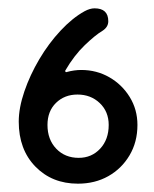

<svg xmlns="http://www.w3.org/2000/svg" viewBox="-20 -430 370 461"><path d="M167 11Q105 11 65 -30Q25 -71 25 -138Q25 -171 38.5 -210.5Q52 -250 74.5 -288Q97 -326 125.5 -356.5Q154 -387 183 -403Q196 -410 207 -410Q240 -410 240 -379Q240 -365 226 -356Q209 -346 183.5 -321.5Q158 -297 137 -261Q136 -260 137 -258Q138 -256 140 -257Q158 -262 175 -262Q212 -262 242.5 -244.5Q273 -227 291.5 -197Q310 -167 310 -130Q310 -89 291 -57Q272 -25 240 -7Q208 11 167 11ZM169 -51Q200 -51 220.5 -73Q241 -95 241 -130Q241 -162 219.5 -182.5Q198 -203 166 -203Q135 -203 114.5 -183Q94 -163 94 -130Q94 -95 115 -73Q136 -51 169 -51Z"/></svg>

Font: Dongle
Style: Regular
Weight: 400
Designer: Yanghee Ryu
Foundry: Yanghee Ryu
Version: Version 2.000